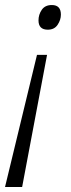

<svg xmlns="http://www.w3.org/2000/svg" viewBox="-28 -561 284 763"><path d="M162 -443Q188 -443 201 -462.5Q214 -482 214 -503Q214 -541 178 -541Q151 -541 138 -522Q125 -503 125 -480Q125 -443 162 -443ZM-8 182H60L159 -343H119Z"/></svg>

Font: Noto Sans UI Light
Style: Italic
Weight: 300
Italic angle: -12°
Designer: Monotype Design Team
Foundry: Monotype Imaging Inc.
Version: Version 1.901